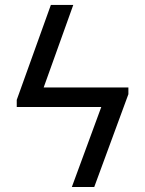

<svg xmlns="http://www.w3.org/2000/svg" viewBox="-20 -747 580 767"><path d="M154.5 -397.7H492.9V-370.7L356.5 0H267L384.6 -319.6H46.9V-348L183.2 -727.3H272.7Z"/></svg>

Font: Fast_Sans
Style: Regular
Weight: 400
Designer: Rasmus Andersson
Foundry: rsms
Version: Version 3.018;git-588b23468